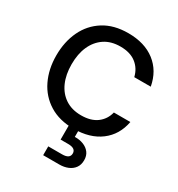

<svg xmlns="http://www.w3.org/2000/svg" viewBox="-222 -856 1170 1261"><g transform="rotate(30 363.0 -225.0)"><path d="M381 12Q274 12 198 -35Q122 -82 82.5 -164Q43 -246 43 -349Q43 -453 82 -535Q121 -617 196.5 -664.5Q272 -712 381 -712Q505 -712 584 -651Q663 -590 683 -481H558Q544 -540 499 -575Q454 -610 380 -610Q309 -610 260 -577Q211 -544 185 -486Q159 -428 159 -349Q159 -271 185 -212.5Q211 -154 260.5 -121.5Q310 -89 380 -89Q454 -89 499 -122.5Q544 -156 558 -213H683Q663 -107 584 -47.5Q505 12 381 12ZM296 262V195H401Q459 195 459 155Q459 116 401 116H344V-17H416V54Q452 53 481.5 64.5Q511 76 528.5 99Q546 122 546 156Q546 191 529 214.5Q512 238 483 250Q454 262 419 262Z"/></g></svg>

Font: Rethink Sans SemiBold
Style: Regular
Weight: 600
Designer: The Rethink Sans project authors (Hans Thiessen). DM Sans designed by Colophon Foundry.
Foundry: Rethink Communications LLC
Version: Version 1.001